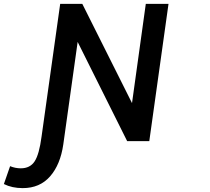

<svg xmlns="http://www.w3.org/2000/svg" viewBox="-338 -727 1080 989"><path d="M-221 242Q-133 242 -80 181.5Q-27 121 -12 17L62 -511L317 0H431L530 -707H413L342 -196L86 -707H-28L-124 -23Q-136 68 -159.5 104Q-183 140 -231 140Q-259 140 -286 129L-318 221Q-276 242 -221 242Z"/></svg>

Font: Brisa Sans Medium
Style: Italic
Weight: 600
Italic angle: -8°
Designer: Dalton Maag Ltd
Foundry: Dalton Maag Ltd
Version: Version 1.101;July 10, 2019;FontCreator 11.5.0.2425 64-bit